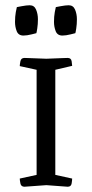

<svg xmlns="http://www.w3.org/2000/svg" viewBox="-20 -709 349 729"><path d="M119 -444 55 -458Q55 -464 57.5 -476.5Q60 -489 73 -489Q73 -489 89 -488.5Q105 -488 156 -486Q203 -488 220 -488.5Q237 -489 237 -489Q250 -489 252 -476.5Q254 -464 254 -459L190 -444V-45L254 -31Q254 -25 252 -12.5Q250 0 237 0L156 -6L73 0Q60 0 57.5 -12.5Q55 -25 55 -31L119 -45ZM217 -574Q198 -574 191.5 -590.5Q185 -607 185 -626Q185 -646 188 -663Q191 -680 192 -682Q192 -682 210.5 -685.5Q229 -689 241 -689Q258 -689 265 -672.5Q272 -656 272 -636Q272 -617 269.5 -601Q267 -585 266 -583Q266 -583 248 -578.5Q230 -574 217 -574ZM69 -574Q50 -574 43.5 -590.5Q37 -607 37 -626Q37 -646 40 -663Q43 -680 44 -682Q44 -682 62.5 -685.5Q81 -689 93 -689Q110 -689 117 -672.5Q124 -656 124 -636Q124 -617 121.5 -601Q119 -585 118 -583Q118 -583 100 -578.5Q82 -574 69 -574Z"/></svg>

Font: Mate SC
Style: Regular
Weight: 400
Designer: Eduardo Rodriguez Tunni
Foundry: Eduardo Rodriguez Tunni
Version: Version 1.003; ttfautohint (v1.8.4.7-5d5b);gftools[0.9.24]